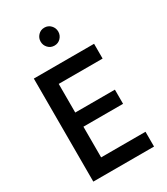

<svg xmlns="http://www.w3.org/2000/svg" viewBox="-211 -963 922 1057"><g transform="rotate(-30 250.0 -434.5)"><path d="M210 -772Q194 -789 194 -812Q194 -835 210 -852Q226 -869 250 -869Q274 -869 290 -852Q306 -835 306 -812Q306 -789 290 -772Q274 -755 250 -755Q226 -755 210 -772ZM60 0V-655H443V-561H164V-379H416V-289H164V-94H446V0Z"/></g></svg>

Font: Lekton
Style: Bold
Weight: 700
Designer: Paolo Mazzetti, Luciano Perondi, Raffaele Flato, Elena Papassissa, Emilio Macchia, Michela Povoleri, Tobias Seemiller, R
Version: Version 34.000